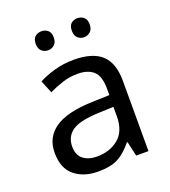

<svg xmlns="http://www.w3.org/2000/svg" viewBox="-135 -829 832 939"><g transform="rotate(-20 280.5 -360.0)"><path d="M288 -545Q386 -545 433 -502Q480 -459 480 -365V0H416L399 -76H395Q360 -32 321.5 -11Q283 10 215 10Q142 10 94 -28.5Q46 -67 46 -149Q46 -229 109 -272.5Q172 -316 303 -320L394 -323V-355Q394 -422 365 -448Q336 -474 283 -474Q241 -474 203 -461.5Q165 -449 132 -433L105 -499Q140 -518 188 -531.5Q236 -545 288 -545ZM314 -259Q214 -255 175.5 -227Q137 -199 137 -148Q137 -103 164.5 -82Q192 -61 235 -61Q303 -61 348 -98.5Q393 -136 393 -214V-262ZM141 -681Q141 -707 155 -718.5Q169 -730 188 -730Q207 -730 221 -718.5Q235 -707 235 -681Q235 -656 221 -643.5Q207 -631 188 -631Q169 -631 155 -643.5Q141 -656 141 -681ZM329 -681Q329 -707 342.5 -718.5Q356 -730 375 -730Q394 -730 408 -718.5Q422 -707 422 -681Q422 -656 408 -643.5Q394 -631 375 -631Q356 -631 342.5 -643.5Q329 -656 329 -681Z"/></g></svg>

Font: Noto Sans Kharoshthi
Style: Regular
Weight: 400
Designer: Monotype Design Team
Foundry: Monotype Imaging Inc.
Version: Version 2.004; ttfautohint (v1.8.4.7-5d5b)